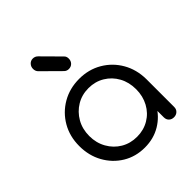

<svg xmlns="http://www.w3.org/2000/svg" viewBox="-224 -973 1124 1124"><g transform="rotate(-45 338.0 -411.5)"><path d="M327 5Q251 5 191 -31.5Q131 -68 96 -131Q61 -194 61 -273Q61 -353 97.5 -416Q134 -479 197 -515.5Q260 -552 339 -552Q417 -552 479.5 -515.5Q542 -479 578.5 -416Q615 -353 616 -273L582 -257Q582 -183 548.5 -123.5Q515 -64 457.5 -29.5Q400 5 327 5ZM339 -72Q394 -72 438 -98Q482 -124 507 -170Q532 -216 532 -273Q532 -331 507 -376.5Q482 -422 438 -448.5Q394 -475 339 -475Q284 -475 240 -448.5Q196 -422 170 -376.5Q144 -331 144 -273Q144 -216 170 -170Q196 -124 240 -98Q284 -72 339 -72ZM573 0Q554 0 542 -11.5Q530 -23 530 -42V-207L549 -295L616 -273V-42Q616 -23 603.5 -11.5Q591 0 573 0ZM337 -635Q320 -635 308 -647L200 -754Q189 -766 189 -784Q189 -802 201 -815Q213 -828 231 -828Q249 -828 262 -815L369 -707Q380 -697 380 -679Q380 -660 368 -647.5Q356 -635 337 -635Z"/></g></svg>

Font: Comfortaa Medium
Style: Regular
Weight: 500
Designer: Johan Aakerlund
Foundry: Johan Aakerlund
Version: Version 3.104; ttfautohint (v1.8.1.43-b0c9)